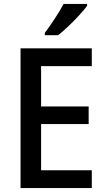

<svg xmlns="http://www.w3.org/2000/svg" viewBox="-20 -961 541 981"><path d="M449 0H85V-714H449V-623H190V-417H433V-327H190V-91H449ZM425 -931Q411 -912 385 -883.5Q359 -855 329.5 -827Q300 -799 277 -781H209V-793Q233 -825 260 -866Q287 -907 305 -941H425Z"/></svg>

Font: Noto Sans Lao UI SemCond Med
Style: Regular
Weight: 500
Width: 4
Designer: Monotype Design Team
Foundry: Monotype Imaging Inc.
Version: Version 2.000; ttfautohint (v1.8.4.7-5d5b)